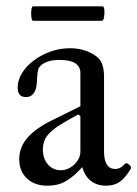

<svg xmlns="http://www.w3.org/2000/svg" viewBox="-20 -578 436 609"><path d="M130 11Q90 11 65.5 -12Q41 -35 41 -73Q41 -111 67 -141Q93 -171 146 -197L235 -241V-346Q235 -367 218.5 -377.5Q202 -388 169 -388Q122 -388 104 -364Q101 -360 99.5 -349.5Q98 -339 97 -318Q96 -295 87 -282.5Q78 -270 63 -270Q36 -270 36 -300Q36 -324 50 -346.5Q64 -369 87.5 -386.5Q111 -404 140.5 -414.5Q170 -425 202 -425Q245 -425 277 -405Q295 -395 302.5 -378.5Q310 -362 310 -333V-97Q310 -70 319 -56Q328 -42 345 -42Q354 -42 361.5 -46Q369 -50 377 -59Q380 -62 385 -59Q390 -56 393.5 -51.5Q397 -47 395 -43Q377 -13 359.5 -1Q342 11 316 11Q288 11 268.5 -4Q249 -19 241 -48Q221 -26 203.5 -13Q186 0 169 5.5Q152 11 130 11ZM173 -38Q189 -38 203 -46.5Q217 -55 226 -68.5Q235 -82 235 -97V-210L228 -215Q195 -197 173 -183.5Q151 -170 138.5 -157.5Q126 -145 121 -132Q116 -119 116 -103Q116 -75 132 -56.5Q148 -38 173 -38ZM85 -512Q81 -512 79.5 -523.5Q78 -535 79.5 -546.5Q81 -558 85 -558H305Q310 -558 311 -546.5Q312 -535 310 -523.5Q308 -512 303 -512Z"/></svg>

Font: Junicode VF
Style: Regular
Weight: 400
Designer: Peter S. Baker
Version: Version 2.213